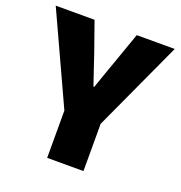

<svg xmlns="http://www.w3.org/2000/svg" viewBox="-130 -752 804 855"><g transform="rotate(20 272.0 -325.0)"><path d="M186 0H358V-224L554 -650H374L326 -514C309 -465 292 -420 275 -369H271C254 -420 238 -465 222 -514L174 -650H-10L186 -224Z"/></g></svg>

Font: Giro Sans Black
Style: Regular
Weight: 900
Designer: Paul D. Hunt
Foundry: Adobe Systems Incorporated
Version: Version 1.000;PS 1.0;hotconv 1.0.88;makeotf.lib2.5.647800